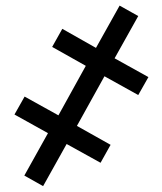

<svg xmlns="http://www.w3.org/2000/svg" viewBox="-20 -651 567 674"><path d="M131.3 2.4 65.4 -34.7 148.4 -183.6 30.8 -249 66.4 -312 185.1 -246.1 281.2 -419.9 163.1 -486.3 198.7 -549.8 316.9 -482.9 399.9 -631.3 465.3 -594.7 382.3 -446.3 501 -380.4 465.3 -317.4 346.7 -383.3 250 -209 368.2 -142.6 333 -79.6 213.9 -145.5Z"/></svg>

Font: Open Sans SemiCondensed SemiBold
Style: Italic
Weight: 600
Width: 4
Italic angle: -12°
Designer: Monotype Design Team
Foundry: Monotype Imaging Inc.
Version: Version 3.000